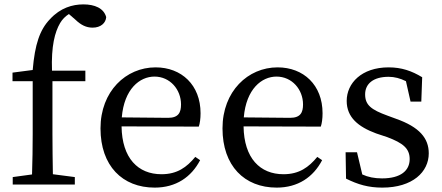

<svg xmlns="http://www.w3.org/2000/svg" viewBox="-20 -841 2016 875"><path d="M37 -510V-471H129V-230C129 -168 128 -108 126 -46L38 -34V0H321V-34L221 -47C220 -108 219 -169 219 -230V-471H369V-519H217C213 -631 230 -695 254 -736C264 -753 278 -767 294 -777L324 -751C349 -727 373 -715 402 -715C439 -715 462 -736 464 -763C453 -804 411 -821 360 -821C310 -821 255 -805 208 -754C161 -705 139 -639 129 -522Z M535 -306C546 -436 617 -492 684 -492C755 -492 805 -433 805 -365C805 -329 794 -304 746 -304ZM886 -264C891 -279 894 -300 894 -325C894 -454 807 -534 689 -534C554 -534 438 -425 438 -256C438 -85 538 14 685 14C782 14 852 -34 892 -111L870 -126C831 -79 788 -47 716 -47C609 -47 536 -120 534 -265Z M1091 -306C1102 -436 1173 -492 1240 -492C1311 -492 1361 -433 1361 -365C1361 -329 1350 -304 1302 -304ZM1442 -264C1447 -279 1450 -300 1450 -325C1450 -454 1363 -534 1245 -534C1110 -534 994 -425 994 -256C994 -85 1094 14 1241 14C1338 14 1408 -34 1448 -111L1426 -126C1387 -79 1344 -47 1272 -47C1165 -47 1092 -120 1090 -265Z M1746 -314C1672 -341 1644 -362 1644 -411C1644 -459 1681 -491 1751 -491C1778 -491 1804 -484 1830 -471L1851 -378H1900L1904 -489C1856 -518 1810 -534 1751 -534C1628 -534 1560 -462 1560 -381C1560 -306 1613 -263 1694 -233L1745 -216C1817 -189 1847 -164 1847 -116C1847 -64 1807 -28 1721 -28C1686 -28 1657 -34 1631 -46L1607 -147H1555L1557 -27C1611 0 1659 14 1722 14C1861 14 1934 -58 1934 -142C1934 -211 1892 -262 1784 -300Z"/></svg>

Font: Source Han Serif JP Medium
Style: Regular
Weight: 500
Designer: Ryoko NISHIZUKA 西塚涼子 (kana & ideographs); Frank Grießhammer (Latin, Greek & Cyrillic); Wenlong ZHANG 张文龙 (bopomofo); San
Foundry: Adobe Systems Incorporated
Version: Version 1.001;PS 1.001;hotconv 16.6.54;makeotf.lib2.5.65590